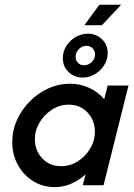

<svg xmlns="http://www.w3.org/2000/svg" viewBox="-20 -774 561 802"><path d="M208.3 7.6Q159 7.6 119.1 -17Q79.2 -41.7 55.2 -84.4Q31.2 -127.1 31.2 -180.6Q31.2 -229.2 51 -272.9Q70.8 -316.7 104.5 -350.7Q138.2 -384.7 181.6 -404.5Q225 -424.3 272.2 -424.3Q315.3 -424.3 352.8 -406.9Q390.3 -389.6 415.3 -359.7L429.9 -416.7H516.7L412.5 0H325.7L337.5 -45.8Q311.1 -21.5 278.1 -6.9Q245.1 7.6 208.3 7.6ZM235.4 -79.9Q272.9 -79.9 304.9 -100Q336.8 -120.1 356.6 -153.5Q376.4 -186.8 376.4 -224.3Q376.4 -270.8 345.8 -303.8Q315.3 -336.8 267.4 -336.8Q229.9 -336.8 197.6 -316.3Q165.3 -295.8 145.5 -262.8Q125.7 -229.9 125.7 -192.4Q125.7 -145.8 156.2 -112.8Q186.8 -79.9 235.4 -79.9ZM332.6 -668.8 395.1 -754.2H486.1L405.6 -668.8ZM325.7 -450Q291 -450 266.7 -472.9Q242.4 -495.8 242.4 -531.2Q242.4 -558.3 256.9 -581.6Q271.5 -604.9 295.5 -619.1Q319.4 -633.3 347.2 -633.3Q381.9 -633.3 405.9 -610.1Q429.9 -586.8 429.9 -552.8Q429.9 -525.7 415.3 -502.1Q400.7 -478.5 376.7 -464.2Q352.8 -450 325.7 -450ZM331.2 -501.4Q349.3 -501.4 363.2 -514.9Q377.1 -528.5 377.1 -546.5Q377.1 -561.1 367 -571.9Q356.9 -582.6 341 -582.6Q322.9 -582.6 309.4 -568.8Q295.8 -554.9 295.8 -536.8Q295.8 -521.5 305.9 -511.5Q316 -501.4 331.2 -501.4Z"/></svg>

Font: Afacad Medium
Style: Italic
Weight: 500
Italic angle: -14°
Designer: Kristian Moeller
Foundry: Dicotype
Version: Version 1.000; ttfautohint (v1.8.4.7-5d5b)